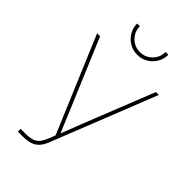

<svg xmlns="http://www.w3.org/2000/svg" viewBox="-275 -1022 1112 1112"><g transform="rotate(45 281.0 -465.5)"><path d="M106.4 0V-22.5H142.6Q193.4 -22.5 217.8 -37.6Q242.2 -52.7 259.3 -95.7L276.4 -138.7L28.3 -727.5H52.7L204.6 -367.2Q219.2 -332.5 233.6 -298.1Q248 -263.7 262.5 -229Q276.9 -194.3 291.5 -159.7H285.6Q305.7 -211.9 325.9 -263.7Q346.2 -315.4 366.7 -367.2L509.8 -727.5H533.7L279.8 -86.9Q267.1 -54.2 249.8 -35.4Q232.4 -16.6 206.8 -8.3Q181.2 0 142.6 0ZM280.3 -803.2Q244.6 -803.2 215.6 -820.6Q186.5 -837.9 169.4 -866.9Q152.3 -896 152.3 -931.2H174.8Q174.8 -886.7 205.8 -856Q236.8 -825.2 280.3 -825.2Q323.7 -825.2 354.7 -856Q385.7 -886.7 385.7 -931.2H408.2Q408.2 -896 391.1 -866.9Q374 -837.9 345.2 -820.6Q316.4 -803.2 280.3 -803.2Z"/></g></svg>

Font: Inter 17pt Thin
Style: Regular
Weight: 250
Version: Version 4.001;git-66647c0bb